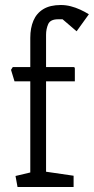

<svg xmlns="http://www.w3.org/2000/svg" viewBox="-20 -747 375 767"><path d="M50 0 42 -44 101 -58V-422H38L24 -468L31 -479H101V-596Q101 -635 113.5 -664.5Q126 -694 153 -710.5Q180 -727 223 -727Q243 -727 262.5 -722Q282 -717 300.5 -708.5Q319 -700 335 -690L286 -622L230 -670H212Q181 -670 172.5 -650.5Q164 -631 164 -608V-479H274Q279 -479 279 -473V-422H164V-61L274 -45V0Z"/></svg>

Font: Kreon Light
Style: Regular
Weight: 300
Designer: Julia Petretta
Foundry: Julia Petretta and Eli Heuer
Version: Version 2.002